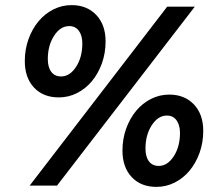

<svg xmlns="http://www.w3.org/2000/svg" viewBox="-20 -726 859 751"><path d="M210 -345Q149 -345 113 -383.5Q77 -422 77 -487Q77 -533 91.5 -573Q106 -613 130.5 -642.5Q155 -672 188.5 -689Q222 -706 260 -706Q320 -706 356.5 -667.5Q393 -629 393 -564Q393 -518 378.5 -478Q364 -438 339.5 -408.5Q315 -379 281.5 -362Q248 -345 210 -345ZM219 -427Q253 -427 277.5 -464.5Q302 -502 302 -556Q302 -587 288.5 -605.5Q275 -624 251 -624Q216 -624 191.5 -586Q167 -548 167 -495Q167 -463 180.5 -445Q194 -427 219 -427ZM203 0H96L634 -700H742ZM592 5Q531 5 495 -33.5Q459 -72 459 -137Q459 -183 473.5 -223Q488 -263 512.5 -292.5Q537 -322 570.5 -339Q604 -356 642 -356Q702 -356 738.5 -317.5Q775 -279 775 -214Q775 -168 760.5 -128Q746 -88 721.5 -58.5Q697 -29 663.5 -12Q630 5 592 5ZM601 -77Q635 -77 659.5 -114.5Q684 -152 684 -206Q684 -237 670.5 -255.5Q657 -274 633 -274Q598 -274 573.5 -236Q549 -198 549 -145Q549 -113 562.5 -95Q576 -77 601 -77Z"/></svg>

Font: Red Hat Text
Style: Bold Italic
Weight: 700
Italic angle: -12°
Designer: Pentagram / MCKL
Foundry: Pentagram / MCKL
Version: Version 1.003; Red Hat Text Bold Italic